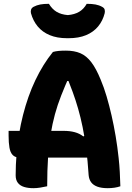

<svg xmlns="http://www.w3.org/2000/svg" viewBox="-20 -975 690 1005"><path d="M25 -290H314Q346 -290 371.5 -283Q397 -276 416 -261L451 -276V-150H85Q60 -150 47 -163Q34 -176 29.5 -202Q25 -228 25 -265ZM227 0Q209 4 190.5 7Q172 10 155 10Q127 10 106 3.5Q85 -3 73.5 -18Q62 -33 62 -57Q62 -112 66.5 -166Q71 -220 79.5 -272Q88 -324 100.5 -373Q113 -422 129 -467.5Q145 -513 165 -555Q185 -597 208 -634Q231 -671 257 -703Q271 -707 287 -708.5Q303 -710 325 -710Q369 -710 400.5 -696.5Q432 -683 457.5 -650Q483 -617 507 -558Q524 -518 538 -470.5Q552 -423 564 -370.5Q576 -318 585.5 -261.5Q595 -205 601 -148Q605 -112 607 -75Q609 -38 610 0Q596 5 579 7.5Q562 10 544 10Q511 10 489.5 2Q468 -6 457 -21Q446 -36 444 -58Q439 -135 431 -196.5Q423 -258 412.5 -309.5Q402 -361 389 -406Q376 -451 360.5 -493.5Q345 -536 327 -581L368 -551H302L345 -581Q320 -525 300.5 -475.5Q281 -426 267.5 -376.5Q254 -327 245 -271.5Q236 -216 231.5 -150Q227 -84 227 0ZM434 -955Q461 -955 480 -951.5Q499 -948 515 -939Q526 -933 528 -924Q530 -915 528 -906Q518 -866 493.5 -836.5Q469 -807 430.5 -791Q392 -775 339 -775H331Q279 -775 240.5 -791Q202 -807 177.5 -836.5Q153 -866 142 -906Q140 -915 142.5 -924Q145 -933 155 -939Q172 -948 190.5 -951.5Q209 -955 236 -955Q253 -927 276.5 -913Q300 -899 335 -896Q370 -899 394 -913Q418 -927 434 -955Z"/></svg>

Font: Recursive Casual ExtraBold
Style: Regular
Weight: 800
Version: Version 1.047